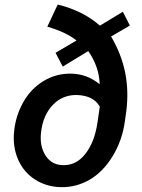

<svg xmlns="http://www.w3.org/2000/svg" viewBox="-20 -791 609 822"><path d="M455.6 -634.8Q500 -559.1 515.9 -480Q531.7 -400.9 520.5 -313.5L514.6 -271.5Q503.4 -189.9 462.4 -122.6Q421.4 -55.2 363.8 -21.7Q306.2 11.7 239.3 10.3Q177.2 8.3 129.2 -22.9Q81.1 -54.2 57.6 -107.9Q34.2 -161.6 40 -224.6Q46.4 -294.9 79.6 -353.5Q112.8 -412.1 167.5 -444.8Q222.2 -477.5 287.1 -475.6Q354.5 -473.6 406.7 -430.2Q404.8 -504.9 357.9 -572.3L248.5 -505.9L217.8 -564.9L307.6 -617.7Q263.2 -653.3 182.6 -676.8L227.1 -771.5Q335.4 -745.1 407.7 -681.2L505.9 -740.7L536.1 -681.6ZM407.2 -334.5Q380.9 -381.8 309.1 -384.3Q247.1 -385.3 205.3 -340.8Q163.6 -296.4 155.8 -224.6Q148.9 -166 174.6 -125.7Q200.2 -85.4 248 -84Q305.7 -81.5 345.5 -132.3Q385.3 -183.1 397.5 -267.6Z"/></svg>

Font: RobotoDraft Medium
Style: Italic
Weight: 500
Italic angle: -12°
Version: Version 2.001152; 2014